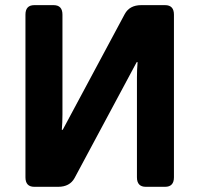

<svg xmlns="http://www.w3.org/2000/svg" viewBox="-20 -720 769 740"><path d="M112.3 0Q78.1 0 78.1 -36.6V-663.6Q78.1 -700.2 112.3 -700.2H186.5Q220.7 -700.2 220.7 -663.6V-278.3Q220.7 -249 218.3 -219.7H221.7L460.9 -666Q479.5 -700.2 524.4 -700.2H616.2Q650.4 -700.2 650.4 -663.6V-36.6Q650.4 0 616.2 0H542Q507.8 0 507.8 -36.6V-421.9Q507.8 -451.2 510.3 -480.5H506.8L267.6 -34.2Q249 0 204.1 0Z"/></svg>

Font: Istok Web
Style: Bold
Weight: 700
Designer: Andrey V. Panov
Foundry: Andrey V. Panov
Version: Version 1.0.2g